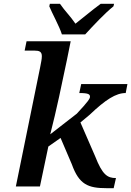

<svg xmlns="http://www.w3.org/2000/svg" viewBox="-20 -976 687 1005"><path d="M304 -796H426C469 -843 529 -907 574 -943L577 -956H507C463 -924 415 -883 375 -852C347 -893 320 -918 294 -956H241L238 -943C251 -910 291 -838 304 -796ZM587 -44C542 -44 516 -61 478 -158L401 -335L449 -375C533 -455 587 -489 638 -489L647 -536H405L395 -489C445 -489 451 -482 451 -469C451 -460 441 -444 382 -381L243 -273C276 -401 304 -537 330 -661L350 -760H119L109 -711H162C185 -711 199 -706 199 -682C199 -666 195 -650 190 -623L63 0H189L233 -209L297 -254L356 -116C394 -10 441 9 538 9H575Z"/></svg>

Font: Noto Serif Semi
Style: Italic
Weight: 600
Italic angle: -12°
Designer: Monotype Design Team
Foundry: Monotype Imaging Inc.
Version: Version 1.901